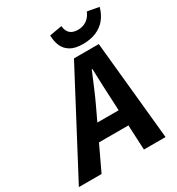

<svg xmlns="http://www.w3.org/2000/svg" viewBox="-260 -973 1015 1099"><g transform="rotate(-30 247.5 -424.0)"><path d="M-62 0 282 -652H446L511 0H368L351 -353Q349 -402 346.5 -449Q344 -496 343 -547H339Q318 -497 298 -449.5Q278 -402 255 -353L88 0ZM109 -164 134 -267H432L408 -164ZM369 -697Q317 -697 286.5 -715.5Q256 -734 243 -765Q230 -796 230 -834L312 -848Q315 -815 333 -798.5Q351 -782 385 -782Q418 -782 442.5 -799Q467 -816 480 -848L557 -834Q545 -790 520 -759.5Q495 -729 457 -713Q419 -697 369 -697Z"/></g></svg>

Font: Source Sans 3
Style: Bold Italic
Weight: 700
Italic angle: -11°
Designer: Paul D. Hunt
Foundry: Adobe
Version: Version 3.052;hotconv 1.1.0;makeotfexe 2.6.0